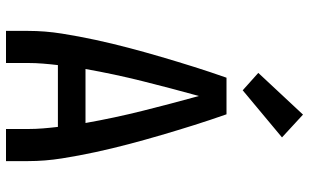

<svg xmlns="http://www.w3.org/2000/svg" viewBox="-215 -815 1030 640"><g transform="rotate(90 300.0 -495.0)"><path d="M83 0V-74Q83 -130 92 -186.5Q101 -243 113 -298.5Q125 -354 139.5 -409Q154 -464 170 -518.5Q186 -573 203 -627Q220 -681 239 -735H361Q380 -681 397 -627Q414 -573 430 -518.5Q446 -464 460.5 -409Q475 -354 487 -298.5Q499 -243 508 -186.5Q517 -130 517 -74V0H410V-74Q410 -98 408 -123Q406 -148 403 -173H197Q194 -148 192 -123Q190 -98 190 -74V0ZM210 -265H390Q373 -361 349.5 -455Q326 -549 300 -643Q274 -549 250.5 -455Q227 -361 210 -265ZM281 -789 223 -841 362 -990 438 -920Z"/></g></svg>

Font: Iosevka Curly SmBdEx
Style: Regular
Weight: 600
Width: 7
Monospace: yes
Designer: Belleve Invis
Foundry: Belleve Invis
Version: Version 11.1.0; ttfautohint (v1.8.3)